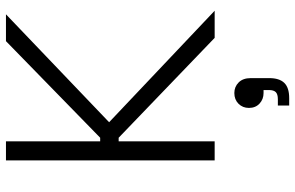

<svg xmlns="http://www.w3.org/2000/svg" viewBox="-193 -547 990 644"><g transform="rotate(-90 302.0 -225.0)"><path d="M86 0V-700H150V-384H162L486 -700H576L214 -354L588 0H497L162 -322H150V0ZM270 250V212H291Q308 212 315 205Q322 198 322 182V164H312Q291 164 276.5 150.5Q262 137 262 115Q262 94 276 80Q290 66 312 66Q333 66 347.5 80.5Q362 95 362 121V183Q362 217 346 233.5Q330 250 295 250Z"/></g></svg>

Font: Space 7353
Style: Regular
Weight: 400
Designer: Christine Claussen + Ruben Lyon  (Space 7353)
Version: Version 1.000;FEAKit 1.0